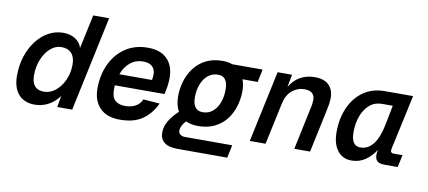

<svg xmlns="http://www.w3.org/2000/svg" viewBox="-75 -987 3150 1414"><g transform="rotate(10 1500.0 -280.0)"><path d="M211 12Q132 12 89 -37.5Q46 -87 46 -176Q46 -255 68 -322Q90 -389 129 -439.5Q168 -490 219 -518Q270 -546 329 -546Q381 -546 418.5 -522Q456 -498 468 -457L522 -710H641L490 0H378L393 -85Q360 -39 312.5 -13.5Q265 12 211 12ZM261 -94Q308 -94 347.5 -126Q387 -158 411 -211Q435 -264 435 -327Q435 -382 408.5 -411Q382 -440 333 -440Q289 -440 251.5 -407.5Q214 -375 191.5 -320.5Q169 -266 169 -201Q169 -94 261 -94Z M848 12Q749 12 697.5 -41.5Q646 -95 646 -186Q646 -288 684.5 -369.5Q723 -451 793.5 -498.5Q864 -546 961 -546Q1056 -546 1106 -495Q1156 -444 1156 -353Q1156 -321 1151 -289Q1146 -257 1139 -231H768Q767 -215 767 -199Q767 -141 794.5 -117.5Q822 -94 869 -94Q912 -94 945.5 -112Q979 -130 993 -165L1116 -156Q1082 -80 1018 -34Q954 12 848 12ZM943 -440Q889 -440 848 -407Q807 -374 787 -317H1031Q1032 -326 1033.5 -335Q1035 -344 1035 -359Q1035 -397 1012 -418.5Q989 -440 943 -440Z M1305 150Q1237 150 1204.5 124Q1172 98 1172 51Q1172 6 1197 -36.5Q1222 -79 1267 -121Q1241 -167 1241 -234Q1241 -289 1257 -344Q1273 -399 1307 -445Q1341 -491 1394 -518.5Q1447 -546 1521 -546Q1560 -546 1592 -534H1820L1800 -438H1686Q1701 -399 1701 -353Q1701 -298 1685.5 -243Q1670 -188 1636.5 -142.5Q1603 -97 1549.5 -69.5Q1496 -42 1421 -42Q1370 -42 1331 -61Q1294 -20 1294 14Q1294 33 1307.5 43.5Q1321 54 1343 54H1696L1676 150ZM1438 -148Q1483 -148 1514 -174.5Q1545 -201 1561 -244.5Q1577 -288 1577 -340Q1577 -392 1558.5 -416Q1540 -440 1505 -440Q1460 -440 1428.5 -413.5Q1397 -387 1380.5 -343.5Q1364 -300 1364 -248Q1364 -195 1384 -171.5Q1404 -148 1438 -148Z M1818 0 1932 -534H2040L2022 -439Q2054 -494 2102 -520Q2150 -546 2208 -546Q2281 -546 2315.5 -510Q2350 -474 2350 -416Q2350 -392 2345.5 -364.5Q2341 -337 2336 -315L2269 0H2151L2218 -317Q2222 -332 2224 -348.5Q2226 -365 2226 -381Q2226 -410 2207.5 -427.5Q2189 -445 2149 -445Q2098 -445 2057.5 -411.5Q2017 -378 2003 -313L1936 0Z M2579 12Q2513 12 2474.5 -38Q2436 -88 2436 -175Q2436 -277 2471.5 -358Q2507 -439 2574 -486.5Q2641 -534 2735 -534H2945L2868 -178Q2863 -157 2859 -139Q2855 -121 2855 -110Q2855 -92 2880 -92H2944L2924 0H2826Q2787 0 2770.5 -15Q2754 -30 2754 -63Q2754 -77 2759 -99Q2727 -49 2682 -18.5Q2637 12 2579 12ZM2627 -94Q2685 -94 2724 -144.5Q2763 -195 2783 -299L2810 -438H2730Q2676 -438 2638 -405.5Q2600 -373 2579.5 -318.5Q2559 -264 2559 -196Q2559 -144 2576.5 -119Q2594 -94 2627 -94Z"/></g></svg>

Font: Geist Mono SemiBold
Style: Italic
Weight: 600
Italic angle: -12°
Monospace: yes
Designer: Basement.studio, Andrés Briganti, Mateo Zaragoza
Foundry: Basement.studio, Vercel, Andrés Briganti, Guido Ferreyra, Mateo Zaragoza
Version: Version 1.500; ttfautohint (v1.8.4.7-5d5b)